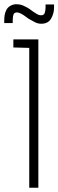

<svg xmlns="http://www.w3.org/2000/svg" viewBox="-45 -886 275 906"><path d="M170 -865V-850Q170 -837 166 -825Q162 -813 148 -814Q138 -814 127.5 -821Q117 -828 113 -830Q103 -838 93 -844.5Q83 -851 72 -856Q56 -865 36 -866Q16 -867 0 -856Q-10 -849 -15.5 -838Q-21 -827 -23 -815Q-25 -803 -25 -792V-777H15V-792Q15 -799 16.5 -809Q18 -819 23 -824Q32 -829 41.5 -826.5Q51 -824 59 -819Q68 -814 77.5 -806.5Q87 -799 98 -793Q110 -786 122.5 -780Q135 -774 150 -774Q182 -774 196 -798Q210 -822 210 -850V-865ZM18 -662 93 -660V0H136V-700H18Z"/></svg>

Font: Advent Pro Light
Style: Regular
Weight: 300
Version: Version 3.000